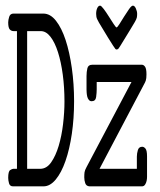

<svg xmlns="http://www.w3.org/2000/svg" viewBox="-20 -659 565 679"><path d="M320 -610Q320 -622 324 -630.5Q328 -639 334 -639Q338 -639 347 -627Q356 -615 365 -600.5Q374 -586 382 -574Q390 -562 392 -562Q395 -562 402.5 -574Q410 -586 419 -600.5Q428 -615 436.5 -627Q445 -639 450 -639Q456 -639 460.5 -629Q465 -619 465 -610Q465 -603 464 -597.5Q463 -592 457 -581.5Q451 -571 439 -551.5Q427 -532 405 -496Q403 -493 400 -488.5Q397 -484 392 -484Q390 -484 388 -486Q386 -488 380 -497.5Q374 -507 362 -526Q350 -545 330 -579Q327 -584 323.5 -591.5Q320 -599 320 -610ZM9 -30Q9 -53 16 -57.5Q23 -62 27 -62H40V-549H28Q20 -549 14.5 -555Q9 -561 9 -580Q9 -588 12.5 -599.5Q16 -611 28 -611H133Q158 -611 178 -585.5Q198 -560 212 -517.5Q226 -475 234 -418.5Q242 -362 242 -301Q242 -240 234 -185.5Q226 -131 211.5 -89.5Q197 -48 177 -24Q157 0 134 0H26Q15 0 12 -10.5Q9 -21 9 -30ZM122 -62Q145 -62 161 -85Q177 -108 187.5 -143Q198 -178 203 -220Q208 -262 208 -300Q208 -350 202 -395Q196 -440 185 -474.5Q174 -509 158.5 -529Q143 -549 124 -549H76V-62ZM278 -32Q278 -43 279 -50Q280 -57 286 -68L445 -369H322V-343Q322 -331 320 -316Q318 -301 304 -301Q298 -301 294 -306Q290 -311 288.5 -317.5Q287 -324 286.5 -331Q286 -338 286 -342V-390Q286 -405 289 -417.5Q292 -430 306 -430H482Q488 -430 493 -423Q498 -416 498 -396Q498 -381 495.5 -374Q493 -367 490 -362L332 -62H464V-105Q464 -116 467.5 -128Q471 -140 483 -140Q489 -140 494.5 -133.5Q500 -127 500 -106V-42Q500 -40 500 -33.5Q500 -27 498.5 -19.5Q497 -12 493 -6Q489 0 482 0H296Q285 -1 281.5 -11Q278 -21 278 -32Z"/></svg>

Font: CMU Typewriter Custom
Style: Regular
Weight: 500
Monospace: yes
Version: Version 0.7.0